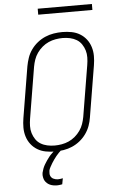

<svg xmlns="http://www.w3.org/2000/svg" viewBox="-70 -950 739 1218"><g transform="rotate(-5 300.0 -340.5)"><path d="M249 8Q219 8 190 2.5Q161 -3 137 -17.5Q113 -32 96 -54Q79 -76 70.5 -103.5Q62 -131 62 -160.5Q62 -190 67 -220L121 -546Q126 -573 135 -599.5Q144 -626 161 -650Q178 -674 201 -692.5Q224 -711 250.5 -722.5Q277 -734 305 -738.5Q333 -743 360 -743Q390 -743 419 -737.5Q448 -732 472 -717.5Q496 -703 513 -681Q530 -659 538.5 -631.5Q547 -604 547 -574.5Q547 -545 542 -515L488 -189Q484 -162 474.5 -135.5Q465 -109 448 -85Q431 -61 408 -42.5Q385 -24 358.5 -12.5Q332 -1 304 3.5Q276 8 249 8ZM250 -30Q272 -30 295 -34Q318 -38 339.5 -47.5Q361 -57 380 -73Q399 -89 413 -109Q427 -129 434.5 -151Q442 -173 446 -195L500 -521Q504 -545 504.5 -568.5Q505 -592 498.5 -613.5Q492 -635 479.5 -653.5Q467 -672 448 -683.5Q429 -695 406 -700Q383 -705 359 -705Q337 -705 314 -701Q291 -697 269.5 -687.5Q248 -678 229 -662Q210 -646 196 -626Q182 -606 174.5 -584Q167 -562 163 -540L109 -214Q105 -190 104.5 -166.5Q104 -143 110.5 -121.5Q117 -100 129.5 -81.5Q142 -63 161 -51.5Q180 -40 203 -35Q226 -30 250 -30ZM242 223Q231 223 219.5 221Q208 219 198 214.5Q188 210 180 203Q172 196 166.5 187Q161 178 158.5 165Q156 152 157 144L158 135Q161 122 166 109Q171 96 178 84Q185 72 193 60.5Q201 49 209.5 38Q218 27 230.5 15.5Q243 4 250 -2L260 -8H292L291 0Q281 9 272 18Q263 27 255 37Q247 47 239.5 57.5Q232 68 225.5 78.5Q219 89 212 102Q205 115 203 123L202 132Q201 139 201.5 146Q202 153 204.5 159Q207 165 211.5 170Q216 175 222 178Q228 181 235.5 183Q243 185 248 185H254Q260 185 267 184Q274 183 279 182L283 181L276 219Q272 220 268.5 220.5Q265 221 261.5 221.5Q258 222 253.5 222.5Q249 223 246 223ZM218 -866V-904H563V-866Z"/></g></svg>

Font: Iosevka Aile Extralight
Style: Italic
Weight: 200
Italic angle: -9°
Designer: Belleve Invis
Foundry: Belleve Invis
Version: Version 31.1.0; ttfautohint (v1.8.4)